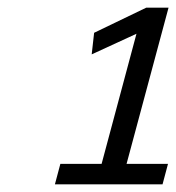

<svg xmlns="http://www.w3.org/2000/svg" viewBox="-20 -812 459 500"><path d="M417.5 -385.3 403.3 -332H123L137.2 -385.3H244.6L335.4 -724.1L218.8 -670.4L225.1 -726.6L360.8 -792H418.9L309.6 -385.3Z"/></svg>

Font: Andika
Style: Italic
Weight: 400
Italic angle: -14°
Designer: Victor Gaultney, Annie Olsen, Julie Remington, Don Collingsworth, Eric Hays, Becca Hirsbrunner
Foundry: SIL International
Version: Version 6.101